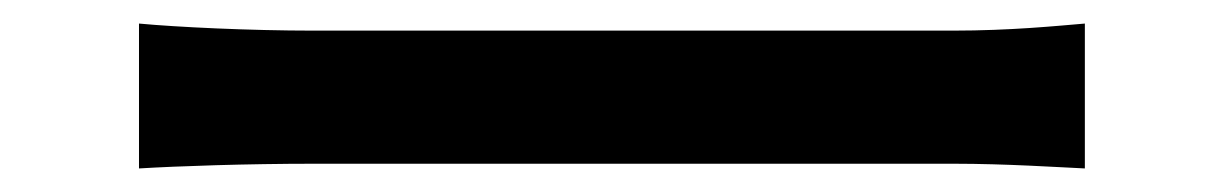

<svg xmlns="http://www.w3.org/2000/svg" viewBox="-20 -466 1040 163"><path d="M98 -323C131 -325 190 -327 246 -327H790C834 -327 879 -324 901 -323V-446C877 -444 838 -440 789 -440H246C192 -440 130 -443 98 -446Z"/></svg>

Font: Noto Sans CJK KR Medium
Style: Regular
Weight: 500
Designer: Ryoko NISHIZUKA (kana & ideographs); Paul D. Hunt (Latin, Greek & Cyrillic); Wenlong ZHANG (bopomofo); Sandoll Communica
Foundry: Adobe Systems Incorporated
Version: Version 1.004;PS 1.004;hotconv 1.0.82;makeotf.lib2.5.63406